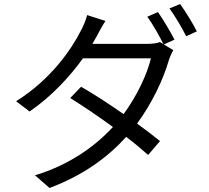

<svg xmlns="http://www.w3.org/2000/svg" viewBox="-20 -866 1040 954"><path d="M875 -846 822 -824C850 -786 883 -730 905 -686L958 -710C940 -747 901 -810 875 -846ZM504 -762 413 -791C407 -765 391 -730 381 -712C335 -621 232 -470 60 -363L127 -312C239 -389 328 -487 392 -576H730C710 -494 659 -387 594 -299C524 -348 449 -397 383 -435L329 -379C393 -339 470 -287 541 -235C452 -138 323 -46 154 5L226 68C395 5 518 -87 607 -186C649 -154 686 -123 716 -96L775 -165C743 -191 704 -221 661 -252C736 -354 791 -471 818 -564C823 -580 833 -603 841 -617L794 -645L847 -669C826 -710 790 -770 765 -806L712 -783C739 -746 772 -687 792 -647L775 -657C759 -651 736 -648 709 -648H439L459 -683C469 -702 487 -736 504 -762Z"/></svg>

Font: Noto Sans HK
Style: Regular
Weight: 400
Designer: Ryoko NISHIZUKA 西塚涼子 (kana, bopomofo & ideographs); Paul D. Hunt (Latin, Greek & Cyrillic); Sandoll Communications 산돌커뮤니
Foundry: Adobe
Version: Version 2.004;hotconv 1.0.118;makeotfexe 2.5.65603